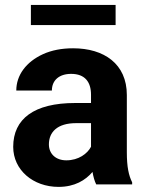

<svg xmlns="http://www.w3.org/2000/svg" viewBox="-20 -729 575 759"><path d="M502.4 0V-8.3C488.8 -35.2 481.4 -69.3 481.4 -127.4V-353.5C481.4 -476.6 391.1 -538.1 269 -538.1C223.6 -538.1 184.1 -530.3 150.4 -515.1C83 -484.4 44.4 -431.6 44.4 -371.1H185.1C185.1 -411.6 213.9 -437 261.2 -437C315.9 -437 339.8 -404.8 339.8 -354.5V-321.8H276.9C114.7 -321.8 32.2 -259.3 32.2 -148.4C32.2 -57.1 110.8 9.8 211.4 9.8C275.4 9.8 317.9 -16.6 345.7 -49.3C349.1 -29.3 354 -12.7 360.4 0ZM242.2 -95.2C199.7 -95.2 173.3 -121.6 173.3 -158.2C173.3 -206.5 206.1 -242.2 280.8 -242.2H339.8V-148.9C325.7 -121.6 290.5 -95.2 242.2 -95.2ZM102.1 -709.5V-629.9H437V-709.5Z"/></svg>

Font: Vazirmatn
Style: Bold
Weight: 700
Designer: Saber Rastikerdar
Foundry: Saber Rastikerdar
Version: Version 33.003